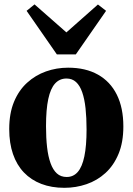

<svg xmlns="http://www.w3.org/2000/svg" viewBox="-20 -864 618 895"><path d="M23 -262Q23 -335.5 45.2 -389.2Q67.5 -443 106.2 -478.2Q145 -513.5 194.2 -531Q243.5 -548.5 297.5 -548.5Q379 -548.5 436.5 -516.2Q494 -484 524.5 -422.8Q555 -361.5 555 -274.5Q555 -200.5 532.5 -146.5Q510 -92.5 471.5 -57.5Q433 -22.5 383.5 -5.5Q334 11.5 280 11.5Q220 11.5 172.5 -6.8Q125 -25 91.5 -60Q58 -95 40.5 -146Q23 -197 23 -262ZM291 -39Q322 -39 342.5 -62.5Q363 -86 373.2 -135Q383.5 -184 383.5 -260.5Q383.5 -315 378.8 -359Q374 -403 363.2 -434Q352.5 -465 334.5 -481.5Q316.5 -498 290 -498Q258 -498 236.8 -474.8Q215.5 -451.5 205 -402.5Q194.5 -353.5 194.5 -275.5Q194.5 -221 199.5 -177.5Q204.5 -134 215.8 -103Q227 -72 245.2 -55.5Q263.5 -39 291 -39ZM245 -610.5 104 -813.5 141 -843.5 289.5 -713 436.5 -843 474.5 -813.5 333.5 -610.5Z"/></svg>

Font: Merriweather 72pt ExtraBold
Style: Regular
Weight: 800
Version: Version 2.100